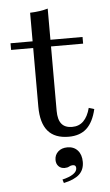

<svg xmlns="http://www.w3.org/2000/svg" viewBox="-54 -585 477 831"><g transform="rotate(-5 184.5 -170.0)"><path d="M228.2 11.3Q167.7 11.3 137.9 -23.8Q108.1 -58.9 108.1 -129.8V-206.5H185.5V-104.8Q185.5 -66.9 200.4 -48.4Q215.3 -29.8 246.8 -29.8Q276.6 -29.8 296 -49.2Q315.3 -68.5 325 -105.6L348.4 -98.4Q335.5 -42.7 306.5 -15.7Q277.4 11.3 228.2 11.3ZM108.1 -206.5V-537.9Q130.6 -538.7 150 -541.5Q169.4 -544.4 185.5 -549.2V-206.5ZM12.1 -384.7V-413.7H325V-384.7ZM189.5 208.9 184.7 193.5Q215.3 186.3 231.9 175Q248.4 163.7 248.4 149.2Q248.4 135.5 234.7 135.5Q225.8 135.5 218.5 139.9Q211.3 144.4 198.4 144.4Q182.3 144.4 172.2 133.9Q162.1 123.4 162.1 106.5Q162.1 84.7 177.4 70.6Q192.7 56.5 217.7 56.5Q246 56.5 262.5 75Q279 93.5 279 125Q279 158.9 257.3 179Q235.5 199.2 189.5 208.9Z"/></g></svg>

Font: Playfair 5pt SemiExpanded Light
Style: Regular
Weight: 400
Version: Version 2.203